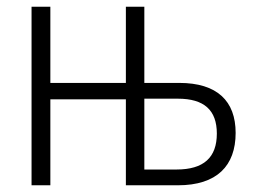

<svg xmlns="http://www.w3.org/2000/svg" viewBox="-20 -552 766 572"><path d="M410 -532H355V-305H130V-532H74V0H130V-256H355V0H510C626 0 682 -58 682 -156C682 -251 627 -305 514 -305H410ZM510 -258C588 -258 626 -224 626 -154C626 -83 587 -47 506 -47H410V-258Z"/></svg>

Font: Noto Sans Display SemiCondensed Light
Style: Regular
Weight: 300
Width: 4
Designer: Monotype Design Team
Foundry: Monotype Imaging Inc.
Version: Version 1.900